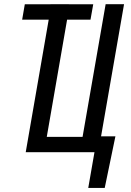

<svg xmlns="http://www.w3.org/2000/svg" viewBox="-20 -731 627 922"><path d="M213.9 -636.7H86.4L99.1 -710.4H222.7V-710.9H311L310.5 -710.4H427.7L414.6 -636.7H302.2L204.6 -73.7H376.5L487.3 -710.9H575.7L465.3 -76.2H534.2L482.9 171.4H403.8L433.6 0H103.5Z"/></svg>

Font: Roboto Mono
Style: Italic
Weight: 400
Designer: Google
Version: Version 2.000985; 2015; ttfautohint (v1.3)